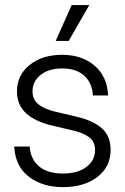

<svg xmlns="http://www.w3.org/2000/svg" viewBox="-20 -748 505 778"><path d="M235.8 10.3Q152.3 10.3 97.2 -31.7Q42 -73.7 37.6 -154.3H100.1Q104 -102.5 138.4 -73.7Q172.9 -44.9 234.4 -44.9Q294.9 -44.9 330.1 -71.5Q365.2 -98.1 365.2 -140.1Q365.2 -173.8 341.3 -191.9Q317.4 -210 275.9 -219.2L190.9 -239.3Q121.1 -255.9 85 -289.6Q48.8 -323.2 48.8 -377.9Q48.8 -443.4 99.9 -484.6Q150.9 -525.9 232.4 -525.9Q312 -525.9 363.3 -481.9Q414.6 -438 418 -361.3H356.4Q354 -411.6 321.3 -441.2Q288.6 -470.7 232.4 -470.7Q177.2 -470.7 144.5 -444.3Q111.8 -418 111.8 -377.9Q111.8 -344.2 136 -325Q160.2 -305.7 204.1 -295.4L289.6 -275.4Q359.4 -258.8 393.8 -227.1Q428.2 -195.3 428.2 -141.1Q428.2 -71.3 374 -30.5Q319.8 10.3 235.8 10.3ZM205.6 -582 270.5 -727.5H341.8L258.3 -582Z"/></svg>

Font: Inter Display Light
Style: Regular
Weight: 300
Designer: Rasmus Andersson
Foundry: rsms
Version: Version 4.000;git-a52131595